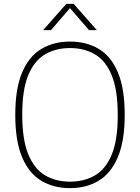

<svg xmlns="http://www.w3.org/2000/svg" viewBox="-20 -964 724 993"><path d="M342 9Q257.5 9 193.8 -29Q130 -67 94.5 -150.5Q59 -234 59 -370Q59 -506.5 94.8 -590Q130.5 -673.5 194.2 -711.2Q258 -749 342 -749Q427 -749 490.5 -711.2Q554 -673.5 589.5 -590Q625 -506.5 625 -370Q625 -234 589.2 -150.5Q553.5 -67 489.8 -29Q426 9 342 9ZM342 -24.5Q415.5 -24.5 471.2 -57Q527 -89.5 558 -164.8Q589 -240 589 -368Q589 -498 558 -574Q527 -650 471.2 -682.8Q415.5 -715.5 342 -715.5Q268.5 -715.5 213 -683Q157.5 -650.5 126.2 -575.2Q95 -500 95 -372Q95 -242 126.2 -166Q157.5 -90 213 -57.2Q268.5 -24.5 342 -24.5ZM203 -808 323 -944H361L481 -808H440.5L335.5 -929.5H348.5L243.5 -808Z"/></svg>

Font: Encode Sans Condensed Thin Thin
Style: Regular
Weight: 250
Version: Version 3.002